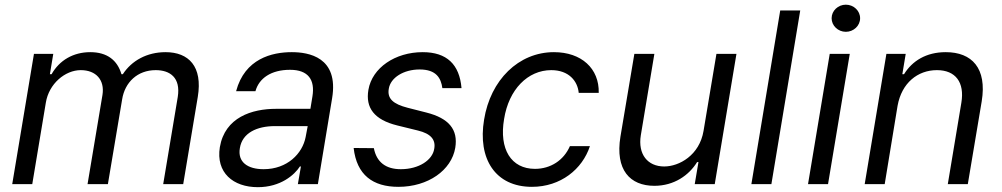

<svg xmlns="http://www.w3.org/2000/svg" viewBox="-20 -771 4195 804"><path d="M31.2 0H115.1L171.9 -340.9C184.7 -420.5 252.8 -477.3 318.2 -477.3C382.1 -477.3 419 -436.1 409.1 -373.6L346.6 0H431.8L491.5 -355.1C502.8 -426.1 555.4 -477.3 632.1 -477.3C691.8 -477.3 737.2 -446 724.4 -365.1L663.4 0H747.2L808.2 -365.1C829.5 -492.9 769.9 -552.6 673.3 -552.6C595.2 -552.6 531.2 -517 494.3 -460.2H488.6C471.6 -518.5 429 -552.6 358 -552.6C286.9 -552.6 228.7 -518.5 196 -460.2H188.9L203.1 -545.5H122.2Z M1059.7 12.8C1154.8 12.8 1213.1 -38.4 1235.8 -73.9H1240.1L1227.3 0H1311.1L1370.7 -359.4C1399.5 -532.7 1271.3 -552.6 1201.7 -552.6C1119.3 -552.6 1005 -525.6 968.7 -389.2H1049.7C1064.6 -443.2 1115.1 -478.7 1194.6 -478.7C1271.3 -478.7 1299.4 -436.4 1288.4 -367.9L1279.8 -315.3H1135.7C1034.8 -315.3 921.9 -279.8 900.6 -154.8C883.5 -48.3 956 12.8 1059.7 12.8ZM984.4 -150.6C994.3 -214.5 1056.1 -242.9 1130.7 -242.9H1268.5L1259.9 -197.4C1246.8 -128.2 1183.2 -62.5 1083.8 -62.5C1017 -62.5 974.4 -92.3 984.4 -150.6Z M1832.4 -402H1912.6C1904.1 -501.4 1850.9 -552.6 1750 -552.6C1634.9 -552.6 1538.4 -487.2 1522.7 -394.9C1509.9 -319.6 1546.9 -269.5 1643.5 -245.7L1730.1 -224.4C1784.1 -211.3 1805.4 -186.1 1798.3 -147.7C1791.2 -100.9 1734.4 -62.5 1658.4 -62.5C1595.2 -62.5 1556.8 -92.3 1545.5 -150.6L1460.9 -151.3C1473.7 -38.4 1541.2 11.4 1648.4 11.4C1772.7 11.4 1870.7 -58.2 1886.4 -152C1899.1 -228.7 1859.4 -275.9 1765.6 -299.7L1687.5 -319.6C1626.4 -335.2 1600.9 -358 1608 -399.1C1615.1 -446 1670.5 -480.1 1737.2 -480.1C1806.8 -480.1 1826.7 -443.9 1832.4 -402Z M2207.4 11.4C2327.8 11.4 2418.7 -62.5 2450.3 -159.1H2366.5C2340.6 -99.4 2285.2 -63.9 2220.2 -63.9C2120.4 -63.9 2069.2 -146.3 2090.9 -272.7C2110.4 -396.3 2190 -477.3 2288.4 -477.3C2361.9 -477.3 2398.8 -431.8 2403.4 -382.1H2487.2C2489.7 -484.4 2414.4 -552.6 2299.7 -552.6C2151.6 -552.6 2033.7 -436.1 2007.1 -269.9C1979.8 -106.5 2053.6 11.4 2207.4 11.4Z M2926.1 -223C2909.1 -120.7 2823.9 -73.9 2761.4 -73.9C2691.8 -73.9 2650.6 -125 2663.4 -204.5L2720.2 -545.5H2636.4L2578.1 -198.9C2555.4 -59.7 2617.9 7.1 2720.2 7.1C2802.6 7.1 2865.1 -36.9 2899.1 -92.3H2904.8L2889.2 0H2973L3063.9 -545.5H2980.1Z M3331 -727.3H3247.2L3126.4 0H3210.2Z M3363.6 0H3447.4L3538.4 -545.5H3454.5ZM3462.4 -694.6C3462.4 -663.4 3489.3 -637.8 3522 -637.8C3554.7 -637.8 3581.7 -663.4 3581.7 -694.6C3581.7 -725.9 3554.7 -751.4 3522 -751.4C3489.3 -751.4 3462.4 -725.9 3462.4 -694.6Z M3738.6 -328.1C3755.7 -423.3 3822.4 -477.3 3903.4 -477.3C3981.5 -477.3 4019.9 -426.1 4005.7 -340.9L3948.9 0H4032.7L4090.9 -346.6C4113.6 -485.8 4049.7 -552.6 3940.3 -552.6C3858 -552.6 3799.7 -515.6 3765.6 -460.2H3758.5L3772.7 -545.5H3691.8L3600.9 0H3684.7Z"/></svg>

Font: Margiela Sans
Style: Italic
Weight: 400
Italic angle: -9.39999°
Designer: Stefan Endress, Andreas Faust
Version: Version 1.100;FEAKit 1.0